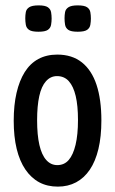

<svg xmlns="http://www.w3.org/2000/svg" viewBox="-20 -680 428 714"><path d="M195 14Q156 14 126 -2Q96 -18 74.5 -49.5Q53 -81 42 -126.5Q31 -172 31 -231Q31 -289 41.5 -334.5Q52 -380 72 -412Q92 -444 122.5 -460.5Q153 -477 193 -477Q248 -477 284.5 -448Q321 -419 339 -364.5Q357 -310 357 -232Q357 -172 346 -126Q335 -80 314 -49Q293 -18 263 -2Q233 14 195 14ZM193 -66Q219 -66 235.5 -85Q252 -104 261 -141.5Q270 -179 270 -234Q270 -287 261.5 -323Q253 -359 236 -378Q219 -397 192 -397Q168 -397 151 -378Q134 -359 126 -322.5Q118 -286 118 -233Q118 -178 126.5 -141Q135 -104 152 -85Q169 -66 193 -66ZM269 -562Q244 -562 234 -569Q224 -576 222 -588Q220 -600 220 -612Q220 -624 222 -635Q224 -646 234.5 -653Q245 -660 269 -660Q294 -660 304 -653Q314 -646 316 -634.5Q318 -623 318 -611Q318 -600 316 -588Q314 -576 304 -569Q294 -562 269 -562ZM123 -562Q98 -562 88 -569Q78 -576 76 -588Q74 -600 74 -612Q74 -624 76 -635Q78 -646 88.5 -653Q99 -660 124 -660Q148 -660 158 -653Q168 -646 170 -634.5Q172 -623 172 -611Q172 -600 170 -588Q168 -576 158 -569Q148 -562 123 -562Z"/></svg>

Font: Fredoka Condensed
Style: Regular
Weight: 400
Width: 3
Designer: Ben Nathan
Foundry: Milena B. Brandão, Ben Nathan
Version: Version 2.001